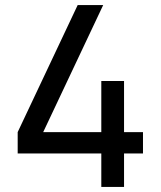

<svg xmlns="http://www.w3.org/2000/svg" viewBox="-20 -740 636 760"><path d="M381 0V-132.5H50V-217L287.5 -720H388.5L151 -217H381V-419.5H471V-217H546V-132.5H471V0Z"/></svg>

Font: Manrope ExtraLight Medium
Style: Regular
Weight: 500
Version: Version 4.504